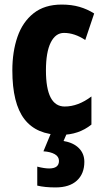

<svg xmlns="http://www.w3.org/2000/svg" viewBox="-20 -580 455 840"><path d="M247 10Q140 10 87 -58.5Q34 -127 34 -272Q34 -354 56.5 -419Q79 -484 127 -522Q175 -560 250 -560Q293 -560 327.5 -550Q362 -540 392 -521L353 -405Q306 -436 260 -436Q223 -436 202 -394Q181 -352 181 -272Q181 -114 263 -114Q322 -114 380 -158V-35Q324 10 247 10ZM349 128Q349 180 316.5 210Q284 240 223 240Q176 240 143 232V149Q174 157 195 157Q238 157 238 124Q238 105 219.5 94.5Q201 84 170 82L204 0H274L258 37Q301 44 325 68Q349 92 349 128Z"/></svg>

Font: Noto Sans Lao ExtraCondensed ExtraBold
Style: Regular
Weight: 800
Width: 2
Designer: Monotype Design Team
Foundry: Monotype Imaging Inc.
Version: Version 2.003; ttfautohint (v1.8.4.7-5d5b)